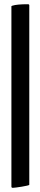

<svg xmlns="http://www.w3.org/2000/svg" viewBox="-20 -774 192 912"><path d="M41 118.2Q34.2 118.2 34.2 112.3V-739.3Q32.2 -745.1 39.1 -747.1Q60.5 -753.9 111.3 -753.9Q116.2 -753.9 117.2 -752.9Q119.1 -751 119.1 -750V103.5Q119.1 105.5 108.4 107.9Q97.7 110.4 83 112.8Q68.4 115.2 56.2 116.7Q43.9 118.2 41 118.2Z"/></svg>

Font: Crimson Text
Style: Bold
Weight: 700
Designer: Sebastian Kosch
Foundry: Sebastian Kosch
Version: Version 1.100